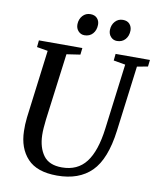

<svg xmlns="http://www.w3.org/2000/svg" viewBox="-100 -1023 927 1112"><g transform="rotate(10 363.0 -467.0)"><path d="M658.5 -692 609 -306Q587 -136 513.8 -63Q440.5 10 311.5 10Q193 10 137 -50.5Q81 -111 79 -211Q78.5 -229.5 79.2 -249.5Q80 -269.5 82.5 -291L133.5 -692L69 -703L73 -743H328.5L324 -703.5L244 -691.5L193 -299Q190 -272 188.2 -248.8Q186.5 -225.5 187 -206Q189 -132.5 222.5 -87Q256 -41.5 331 -41.5Q423 -41.5 473.2 -106.8Q523.5 -172 540.5 -307L589.5 -691.5L520 -703.5L524 -743H726L721.5 -703.5ZM327 -818Q305.5 -818 290.8 -834Q276 -850 276.5 -874.5Q277.5 -904.5 295.5 -924.5Q313.5 -944.5 341 -944.5Q367 -944.5 381 -929Q395 -913.5 394.5 -891Q394 -859 375.8 -838.5Q357.5 -818 327 -818ZM518 -818Q496.5 -818 481.8 -834Q467 -850 467.5 -874.5Q468.5 -904.5 486.5 -924.5Q504.5 -944.5 532 -944.5Q558 -944.5 571.8 -929Q585.5 -913.5 585.5 -891Q585 -859 566.8 -838.5Q548.5 -818 518 -818Z"/></g></svg>

Font: Merriweather Text Regular
Style: Italic
Weight: 400
Italic angle: -7.8°
Designer: Eben Sorkin
Foundry: Eben Sorkin
Version: Version 2.100; ttfautohint (v1.7.19-72a1) -l 8 -r 50 -G 200 